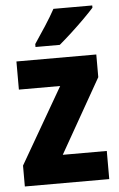

<svg xmlns="http://www.w3.org/2000/svg" viewBox="-54 -804 523 843"><g transform="rotate(-5 207.0 -383.0)"><path d="M393 0H21V-92L214 -426H32V-550H384V-450L199 -124H393ZM385 -756Q369 -738 341.5 -710.5Q314 -683 283.5 -655Q253 -627 228 -606H121V-619Q146 -656 171 -694.5Q196 -733 214 -766H385Z"/></g></svg>

Font: Noto Sans Lao Condensed ExtraBold
Style: Regular
Weight: 800
Width: 3
Designer: Monotype Design Team
Foundry: Monotype Imaging Inc.
Version: Version 2.003; ttfautohint (v1.8.4.7-5d5b)